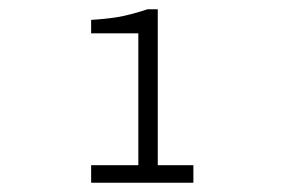

<svg xmlns="http://www.w3.org/2000/svg" viewBox="-20 -817 640 415"><path d="M177 -422V-460H279V-745H177V-774Q209 -776 234 -780Q259 -784 299 -797H321V-460H398V-422Z"/></svg>

Font: Chivo Mono Thin
Style: Regular
Weight: 250
Designer: Hector Gatti
Foundry: Omnibus-Type
Version: Version 1.008